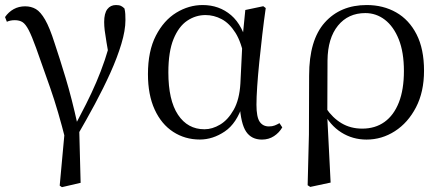

<svg xmlns="http://www.w3.org/2000/svg" viewBox="-20 -551 1791 778"><path d="M221.9 201.2 245.4 -54.5 246.5 19.9Q215.7 -102.8 183.4 -195.1Q151.1 -287.4 126.3 -356.6Q108.7 -405.3 96.2 -429.3Q83.7 -453.2 71.4 -461.2Q59.1 -469.2 39.8 -469.2Q21.9 -469.2 7.8 -462.8L0.4 -481.9Q14.8 -502.6 35.5 -514Q56.1 -525.4 81.9 -525.4Q106.2 -525.4 125.3 -514.3Q144.3 -503.2 162.9 -471Q181.4 -438.9 201.1 -376.7Q221.1 -317.3 246.1 -234.6Q271.1 -151.9 294.4 -45.7L300.6 -44.3L306.7 189.8L230.9 207.4ZM294.2 -3.5 276.9 -28.9Q305.5 -83.1 328.6 -128.9Q351.7 -174.7 370.2 -218Q388.8 -261.2 404.6 -307.8Q420.3 -354.4 434.1 -409.4L425.5 -298.4Q416.6 -349.9 411.6 -379.4Q406.6 -409 404.3 -427.5Q402.1 -446.1 402.1 -461.8Q402.1 -496.9 414.9 -513.8Q427.7 -530.6 449.9 -530.6Q462.8 -530.6 470.3 -527Q477.8 -523.4 484.4 -516.5Q487.1 -505 487.7 -494.2Q488.3 -483.3 488.3 -469.6Q488.3 -427.9 471.7 -372.9Q455.2 -317.8 427.1 -255.6Q399 -193.4 364.3 -128.8Q329.5 -64.3 294.2 -3.5Z M789.8 14.4Q729.7 14.4 681.8 -16.7Q633.9 -47.8 606.7 -107.2Q579.5 -166.5 579.5 -250.6Q579.5 -344.2 611.6 -406.4Q643.6 -468.5 694.3 -499.6Q745.1 -530.6 801.2 -530.6Q868.2 -530.6 916.5 -489.4Q964.8 -448.1 984.7 -358.5H992.3L970.5 -312.6Q958.5 -379.3 934.1 -418.1Q909.6 -456.9 878.2 -473.4Q846.8 -490 812.7 -490Q772.8 -490 738.5 -467Q704.2 -444 683.2 -392.9Q662.2 -341.7 662.2 -257.8Q662.2 -144.9 701.3 -86Q740.4 -27.2 808.4 -27.2Q840.3 -27.2 872 -46.2Q903.8 -65.2 927.1 -106.4Q950.3 -147.6 954.1 -212.9L963.4 -403.1L974 -510.5L1046.8 -525.8L1056.8 -518.4Q1049.4 -466.9 1042.8 -410.4Q1036.2 -353.9 1030.7 -299.8Q1025.2 -245.7 1022.2 -200.8Q1019.2 -155.9 1019.2 -126.6Q1019.2 -76.9 1032.2 -57.8Q1045.2 -38.7 1069.6 -38.7Q1083.4 -38.7 1093.2 -42.6Q1103 -46.5 1112.5 -52L1123.8 -34.9Q1111.5 -13.4 1090.2 0.6Q1068.9 14.6 1041.4 14.6Q999 14.6 977.4 -17.4Q955.8 -49.4 951.1 -127.8L963.9 -128.2Q939.3 -50.9 890.8 -18.3Q842.4 14.4 789.8 14.4Z M1226.6 199.6 1231.8 -5.5 1232.6 -245.2Q1232.6 -388.7 1295.9 -459.6Q1359.3 -530.6 1466 -530.6Q1532.7 -530.6 1585.2 -500.8Q1637.7 -471 1667.9 -411.9Q1698.2 -352.7 1698.2 -264.3Q1698.2 -178.8 1665.7 -116.2Q1633.2 -53.6 1580.1 -19.5Q1527 14.6 1465.2 14.6Q1408.7 14.6 1362.5 -14.7Q1316.4 -44.1 1290.4 -97.7H1287L1300.8 -113.1Q1327.3 -73.6 1363.9 -51.7Q1400.6 -29.8 1447.7 -29.8Q1500.4 -29.8 1538.1 -56.9Q1575.8 -83.9 1596.3 -136.1Q1616.7 -188.2 1616.7 -263.1Q1616.7 -339.4 1595.8 -391.7Q1574.8 -443.9 1539.5 -471Q1504.2 -498 1460.3 -498Q1390.8 -498 1349.4 -447.1Q1308.1 -396.2 1307.1 -306.4L1306.3 -94.1L1305.8 -84.8L1319.7 188.8L1237.2 206.4Z"/></svg>

Font: Noto Serif SC
Style: Regular
Weight: 200
Designer: Ryoko NISHIZUKA 西塚涼子 (kana & ideographs); Frank Grießhammer (Latin, Greek & Cyrillic); Wenlong ZHANG 张文龙 (bopomofo); San
Foundry: Adobe
Version: Version 2.001;hotconv 1.1.0;makeotfexe 2.6.0